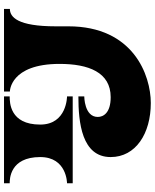

<svg xmlns="http://www.w3.org/2000/svg" viewBox="75 -816 790 981"><g transform="rotate(-90 470.5 -325.0)"><path d="M25 -671C45 -671 159 -671 159 -515C159 -378 25 -378 25 -378V-349H469V-378C469 -378 325 -378 325 -515C325 -671 439 -671 469 -671V-700H25ZM469 -320C336 -320 159 -303 159 -155C159 -27 279 50 435 50C577 50 827 -39 827 -371V-436C827 -630 874 -670 916 -670V-700H494V-670C494 -670 635 -670 635 -416C635 -268 592 -155 465 -155C385 -155 364 -192 364 -221C364 -290 469 -290 469 -290Z"/></g></svg>

Font: Ouroboros
Style: Regular
Weight: 400
Designer: Ariel Martín Pérez
Foundry: Velvetyne Type Foundry
Version: Version 2.001;hotconv 1.0.109;makeotfexe 2.5.65596